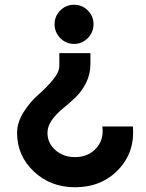

<svg xmlns="http://www.w3.org/2000/svg" viewBox="-20 -535 614 809"><path d="M234 -491Q258 -515 292 -515Q326 -515 350 -491Q374 -467 374 -433Q374 -399 350 -374.5Q326 -350 292 -350Q258 -350 234 -374.5Q210 -399 210 -433Q210 -467 234 -491ZM361 -266Q361 -222 342.5 -185.5Q324 -149 297.5 -124Q271 -99 244 -77Q217 -55 198.5 -29Q180 -3 180 25Q180 68 213.5 97.5Q247 127 296 127Q352 127 385.5 89.5Q419 52 411 -2H540Q549 106 478.5 180Q408 254 296 254Q193 254 122.5 187.5Q52 121 52 25Q52 -20 80 -63.5Q108 -107 141 -135.5Q174 -164 202 -197.5Q230 -231 230 -257V-311H361Z"/></svg>

Font: Oakes Grotesk Bold
Style: Italic
Weight: 700
Italic angle: -8°
Designer: Samuel Oakes
Foundry: Samuel Oakes
Version: Version 1.000;PS 001.000;hotconv 1.0.88;makeotf.lib2.5.64775